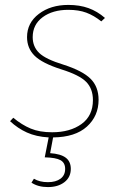

<svg xmlns="http://www.w3.org/2000/svg" viewBox="-20 -549 500 781"><path d="M113 -398Q113 -359 139.5 -333.5Q166 -308 238 -286Q316 -261 348.5 -228.5Q381 -196 381 -143Q381 -77 333.5 -34Q286 9 196 10L184 74Q227 77 247.5 92.5Q268 108 268 138Q268 172 242 192Q216 212 175 212Q135 212 108 194L118 178Q141 192 175 192Q207 192 226 178Q245 164 245 138Q245 113 226 102.5Q207 92 162 91L178 10Q127 7 89.5 -10Q52 -27 21 -56L34 -70Q69 -41 105 -26Q141 -11 192 -11Q265 -11 311.5 -44.5Q358 -78 358 -142Q358 -188 330.5 -216Q303 -244 229 -267Q151 -292 120.5 -322.5Q90 -353 90 -398Q90 -456 138 -492.5Q186 -529 258 -529Q304 -529 340 -516Q376 -503 407 -476L392 -462Q362 -486 331 -497.5Q300 -509 258 -509Q194 -509 153.5 -479Q113 -449 113 -398Z"/></svg>

Font: Fira Sans Thin
Style: Italic
Weight: 250
Italic angle: -8°
Designer: Carrois Corporate & Edenspiekermann AG
Foundry: Carrois Corporate GbR & Edenspiekermann AG
Version: Version 4.203